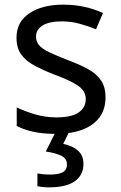

<svg xmlns="http://www.w3.org/2000/svg" viewBox="-20 -566 519 826"><path d="M434 -148Q434 -96 408 -61Q382 -26 334 -8Q286 10 220 10Q164 10 123.5 1Q83 -8 52 -24V-104Q84 -88 129.5 -74.5Q175 -61 222 -61Q289 -61 319 -82.5Q349 -104 349 -140Q349 -160 338 -176Q327 -192 298.5 -208Q270 -224 217 -244Q165 -264 128 -284Q91 -304 71 -332Q51 -360 51 -404Q51 -472 106.5 -509Q162 -546 252 -546Q301 -546 343.5 -536.5Q386 -527 423 -510L393 -440Q359 -454 322 -464Q285 -474 246 -474Q192 -474 163.5 -456.5Q135 -439 135 -409Q135 -387 148 -371.5Q161 -356 191.5 -341.5Q222 -327 273 -307Q324 -288 360 -268Q396 -248 415 -219.5Q434 -191 434 -148ZM339 139Q339 187 302 213.5Q265 240 191 240Q176 240 162.5 238.5Q149 237 141 235V180Q150 182 165 183.5Q180 185 194 185Q230 185 249 175.5Q268 166 268 141Q268 115 241.5 103Q215 91 177 86L220 0H278L252 53Q276 58 296 68.5Q316 79 327.5 96Q339 113 339 139Z"/></svg>

Font: Noto Sans Telugu
Style: Regular
Weight: 400
Designer: Jelle Bosma - Monotype Design Team
Foundry: Monotype Imaging Inc.
Version: Version 2.003